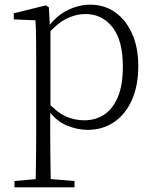

<svg xmlns="http://www.w3.org/2000/svg" viewBox="-20 -542 664 822"><path d="M42 260V233L154 223H175L299 233V260ZM132 260Q133 229 133.5 189.5Q134 150 134.5 108.5Q135 67 135 32V-278Q135 -330 134.5 -374Q134 -418 132 -455L39 -459V-485L176 -519L189 -511L194 -425L196 -420V-80L195 -71V32Q195 66 195.5 107.5Q196 149 196.5 189Q197 229 198 260ZM355 14Q312 14 266.5 -4.5Q221 -23 182 -75H169L181 -108Q222 -62 260 -44.5Q298 -27 342 -27Q387 -27 424 -50Q461 -73 483.5 -124Q506 -175 506 -257Q506 -369 461.5 -425.5Q417 -482 346 -482Q306 -482 265.5 -462.5Q225 -443 178 -389L169 -420H181Q221 -475 269.5 -498.5Q318 -522 366 -522Q427 -522 473 -489.5Q519 -457 545.5 -398Q572 -339 572 -259Q572 -175 544.5 -113.5Q517 -52 468 -19Q419 14 355 14Z"/></svg>

Font: Noto Serif HK
Style: Regular
Weight: 200
Designer: Ryoko NISHIZUKA 西塚涼子 (kana & ideographs); Frank Grießhammer (Latin, Greek & Cyrillic); Wenlong ZHANG 张文龙 (bopomofo); San
Foundry: Adobe
Version: Version 2.001;hotconv 1.1.0;makeotfexe 2.6.0